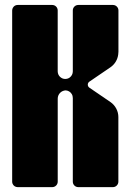

<svg xmlns="http://www.w3.org/2000/svg" viewBox="-20 -769 536 789"><path d="M347.3 -433.5 433.7 -492.4C451.6 -504.6 463.3 -524 465.8 -545.3C466.3 -548.9 466.7 -552.5 466.7 -556.2V-726.2C466.7 -738.5 456.6 -748.6 444.2 -748.6H301.7C289.3 -748.6 279.2 -738.6 279.2 -726.2V-475.5C279.2 -465.8 274.6 -456.5 266.8 -450.7C265.7 -449.9 264.5 -449.2 263.4 -448.5C262.9 -448.3 262.4 -448 261.9 -447.7C260.9 -447.2 260 -446.9 259 -446.5C258 -446.2 257.1 -445.9 256.1 -445.6C255.4 -445.4 254.7 -445.2 253.9 -445.1C252.1 -444.8 250.3 -444.5 248.4 -444.5C246.3 -444.5 244.2 -444.7 242.2 -445.1C242.1 -445.2 241.9 -445.2 241.8 -445.2C240 -445.6 238.2 -446.2 236.5 -446.8C236.3 -446.9 236.1 -447 235.9 -447.1C234.2 -447.8 232.6 -448.7 231 -449.8C231 -449.8 230.9 -449.8 230.9 -449.9C224.3 -454.3 219.5 -461.2 217.8 -469.3C217.8 -469.4 217.8 -469.5 217.8 -469.6C217.4 -471.6 217.1 -473.6 217.1 -475.7V-726.1C217.1 -738.5 207.1 -748.6 194.7 -748.6H52.5C46.3 -748.6 40.6 -746.1 36.6 -742C35.1 -740.5 33.9 -738.8 32.9 -737C31.1 -733.7 30 -730.1 30 -726.1V-22.5C30 -19.3 30.6 -16.4 31.8 -13.7C33.5 -9.7 36.3 -6.2 39.9 -3.8C43.5 -1.4 47.8 0 52.5 0H194.7C207.1 0 217.2 -10 217.2 -22.5V-363.7C217.2 -382 231.7 -396.8 249.9 -397.6C259.5 -397 269.1 -392.2 275 -382.3C277.9 -377.4 279.2 -371.7 279.2 -366V-22.5C279.2 -10 289.3 0 301.7 0H443.9C456.3 0 466.4 -10 466.4 -22.5V-287.9C466.4 -312.7 454.1 -335.8 433.7 -349.8L347.3 -408.7C338.6 -414.7 338.6 -427.5 347.3 -433.5Z"/></svg>

Font: Gridlock
Style: Regular
Weight: 400
Designer: Abhik Krishna Ghosh
Version: Version 001.000